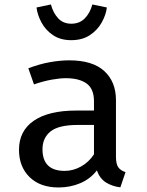

<svg xmlns="http://www.w3.org/2000/svg" viewBox="-20 -822 655 855"><path d="M496.4 -124.1Q496.4 -91.8 506.7 -77.2Q516.9 -62.6 539 -55.4L515.9 12.3Q479 7.7 451.5 -9.7Q424.1 -27.2 411.3 -63.1Q382.1 -25.1 337.4 -6.2Q292.8 12.8 240.5 12.8Q159 12.8 111.8 -33.3Q64.6 -79.5 64.6 -154.9Q64.6 -239 130.5 -284.4Q196.4 -329.7 320 -329.7H398.5V-370.8Q398.5 -426.7 365.4 -450.3Q332.3 -473.8 273.3 -473.8Q246.2 -473.8 209.5 -467.2Q172.8 -460.5 131.3 -446.2L106.2 -517.9Q155.9 -536.9 202.1 -545.1Q248.2 -553.3 288.2 -553.3Q392.3 -553.3 444.4 -505.6Q496.4 -457.9 496.4 -375.9ZM268.2 -61Q305.6 -61 340.8 -80.5Q375.9 -100 398.5 -134.9V-265.6H326.7Q241 -265.6 205.1 -236.7Q169.2 -207.7 169.2 -157.4Q169.2 -61 268.2 -61ZM297.4 -643.1Q249.2 -643.1 216.2 -665.4Q183.1 -687.7 164.9 -721.5Q146.7 -755.4 142.6 -788.7L206.7 -802.1Q216.9 -764.1 239.2 -740.3Q261.5 -716.4 297.4 -716.4Q334.4 -716.4 357.7 -740.3Q381 -764.1 391.3 -802.1L455.9 -788.7Q451.8 -755.4 432.8 -721.5Q413.8 -687.7 380 -665.4Q346.2 -643.1 297.4 -643.1Z"/></svg>

Font: Fira Code Retina
Style: Regular
Weight: 450
Monospace: yes
Designer: Carrois Corporate, Edenspiekermann AG, Nikita Prokopov
Foundry: Carrois Corporate, Edenspiekermann AG, Nikita Prokopov
Version: Version 6.002